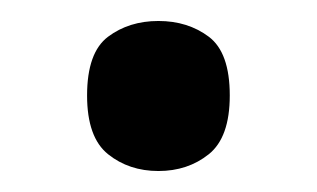

<svg xmlns="http://www.w3.org/2000/svg" viewBox="-20 -447 302 183"><path d="M131 -284Q103 -284 83 -300Q63 -316 63 -356Q63 -397 83 -412Q103 -427 131 -427Q159 -427 179 -412Q199 -397 199 -356Q199 -316 179 -300Q159 -284 131 -284Z"/></svg>

Font: Noto Serif Hebrew Medium
Style: Regular
Weight: 500
Version: Version 2.003